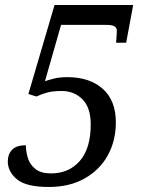

<svg xmlns="http://www.w3.org/2000/svg" viewBox="-20 -734 563 764"><path d="M174 10Q84 10 47.5 -20.5Q11 -51 11 -92Q11 -120 28 -138Q45 -156 83 -156Q83 -131 91 -105Q99 -79 121 -61.5Q143 -44 183 -44Q254 -44 297.5 -93.5Q341 -143 341 -239Q341 -306 308 -339Q275 -372 225 -372Q190 -372 167 -365.5Q144 -359 125 -350L93 -360L197 -714H510L482 -564H442Q443 -578 444 -592Q445 -606 445 -612Q445 -622 436.5 -628.5Q428 -635 403 -635H223L159 -411Q174 -416 195.5 -421.5Q217 -427 248 -427Q337 -427 389 -380.5Q441 -334 441 -247Q441 -174 409 -116Q377 -58 317 -24Q257 10 174 10Z"/></svg>

Font: Noto Serif SemiCondensed
Style: Italic
Weight: 400
Width: 4
Italic angle: -12°
Designer: Monotype Design Team
Foundry: Monotype Imaging Inc.
Version: Version 2.013